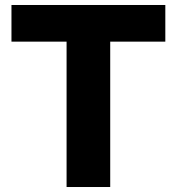

<svg xmlns="http://www.w3.org/2000/svg" viewBox="-20 -750 709 770"><path d="M247 0V-583H26V-730H643V-583H422V0Z"/></svg>

Font: M PLUS 1 ExtraBold
Style: Regular
Weight: 800
Designer: Coji Morishita
Foundry: UNDERFOREST DESIGN
Version: Version 1.001